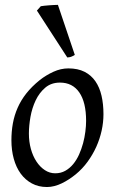

<svg xmlns="http://www.w3.org/2000/svg" viewBox="-20 -732 462 772"><path d="M326.2 -246.1Q326.2 -320.8 298.8 -360.4Q271.5 -399.9 221.2 -399.9Q186 -399.9 162.1 -379.6Q138.2 -359.4 123.5 -328.6Q108.9 -297.9 102.5 -262Q96.2 -226.1 96.2 -194.8Q96.2 -162.1 104.2 -133.1Q112.3 -104 126.7 -82.3Q141.1 -60.5 160.4 -47.9Q179.7 -35.2 202.1 -35.2Q224.6 -35.2 242.4 -45.2Q260.3 -55.2 274.2 -72Q288.1 -88.9 297.9 -110.6Q307.6 -132.3 314 -155.8Q320.3 -179.2 323.2 -202.6Q326.2 -226.1 326.2 -246.1ZM396 -272.9Q396 -240.2 388.7 -206.8Q381.3 -173.3 367.2 -141.8Q353 -110.4 332.3 -81.8Q311.5 -53.2 284.2 -30.8Q271.5 -20.5 257.3 -11.2Q243.2 -2 228.5 5.1Q213.9 12.2 198.7 16.1Q183.6 20 168.9 20Q134.8 20 108.2 5.6Q81.5 -8.8 63.2 -33.9Q44.9 -59.1 35.4 -93.5Q25.9 -127.9 25.9 -168Q25.9 -203.1 31.7 -235.6Q37.6 -268.1 50.8 -298.3Q64 -328.6 85.9 -356.4Q107.9 -384.3 140.1 -410.2Q165 -429.7 194.8 -443.4Q224.6 -457 254.9 -457Q293 -457 319.8 -443.4Q346.7 -429.7 363.5 -405.3Q380.4 -380.9 388.2 -347.2Q396 -313.5 396 -272.9ZM280.8 -511.2Q271 -505.4 265.1 -503.4Q259.3 -501.5 250.5 -501L128.4 -689.5L144 -707Q149.9 -708 158.9 -709Q168 -710 178 -710.7Q188 -711.4 197.3 -711.9Q206.5 -712.4 212.9 -712.4Z"/></svg>

Font: Gentium Basic
Style: Italic
Weight: 400
Italic angle: -8°
Designer: J. Victor Gaultney and Annie Olsen
Foundry: SIL International
Version: Version 1.102; 2013; Maintenance release